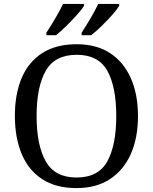

<svg xmlns="http://www.w3.org/2000/svg" viewBox="-20 -951 782 981"><path d="M371 10Q265 10 195 -36Q125 -82 90.5 -165Q56 -248 56 -359Q56 -470 90.5 -552Q125 -634 195.5 -679.5Q266 -725 372 -725Q473 -725 542.5 -679.5Q612 -634 648.5 -551.5Q685 -469 685 -358Q685 -247 648.5 -164.5Q612 -82 542 -36Q472 10 371 10ZM371 -44Q483 -44 528.5 -127Q574 -210 574 -358Q574 -507 528.5 -589Q483 -671 372 -671Q260 -671 213.5 -589Q167 -507 167 -358Q167 -210 213.5 -127Q260 -44 371 -44ZM397 -784Q418 -816 442 -856.5Q466 -897 482 -931H589V-921Q579 -904 553.5 -875Q528 -846 498.5 -817.5Q469 -789 446 -771H397ZM217 -784Q238 -816 262 -856.5Q286 -897 302 -931H409V-921Q399 -904 373 -875Q347 -846 318 -817.5Q289 -789 266 -771H217Z"/></svg>

Font: Noto Naskh Arabic UI
Style: Regular
Weight: 400
Designer: Monotype Design Team, David Williams, Mohamad Dakak and Nizar Qandah
Foundry: Monotype Imaging Inc.
Version: Version 2.014